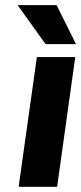

<svg xmlns="http://www.w3.org/2000/svg" viewBox="-20 -720 313 740"><path d="M200.2 0H51.8L122.1 -500H270ZM272.9 -549.8H155.8L47.9 -700.2H198.2Z"/></svg>

Font: Fivo Sans Modern
Style: Italic
Weight: 700
Designer: Alexander Slobzheninov
Foundry: Alexander Slobzheninov
Version: 1.0